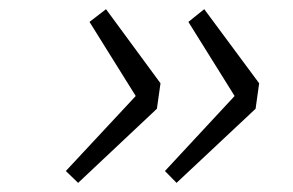

<svg xmlns="http://www.w3.org/2000/svg" viewBox="-20 -462 640 420"><path d="M150.9 -62 124 -87.9 276.9 -252 175.8 -414.1 211.9 -441.9 331.1 -279.8 323.2 -224.1ZM366.2 -62 340.8 -87.9 493.2 -252 392.1 -414.1 426.8 -441.9 546.9 -279.8 539.1 -224.1Z"/></svg>

Font: Office Code Pro D Light Italic
Style: Regular
Weight: 300
Italic angle: -9°
Designer: Nathan Rutzky & Paul D. Hunt
Foundry: Adobe Systems Incorporated
Version: Version 1.004;PS 001.004;hotconv 1.0.70;makeotf.lib2.5.58329